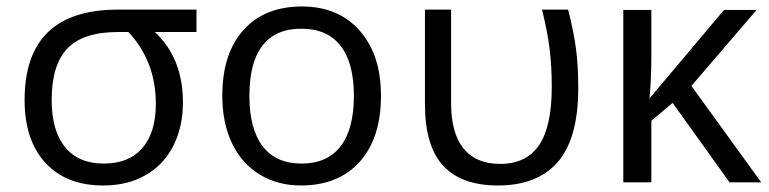

<svg xmlns="http://www.w3.org/2000/svg" viewBox="-20 -565 2384 595"><path d="M546.9 -248Q546.9 -171.4 516.8 -112.5Q486.8 -53.7 430.9 -22Q375 9.8 299.8 9.8Q185.1 9.8 120.6 -60.5Q56.2 -130.9 56.2 -254.9Q56.2 -535.2 345.2 -535.2H588.9V-465.8H460Q546.9 -384.3 546.9 -248ZM140.1 -254.9Q140.1 -160.2 181.6 -109.1Q223.1 -58.1 301.8 -58.1Q379.4 -58.1 421.1 -106.2Q462.9 -154.3 462.9 -243.2Q462.9 -375 377.9 -465.8H346.2Q237.8 -465.8 189 -415Q140.1 -364.3 140.1 -254.9Z M1160.6 -268.1Q1160.6 -137.2 1094.7 -63.7Q1028.8 9.8 912.6 9.8Q840.8 9.8 785.2 -23.9Q729.5 -57.6 699.2 -120.6Q668.9 -183.6 668.9 -268.1Q668.9 -398.9 734.4 -471.9Q799.8 -544.9 916 -544.9Q1028.3 -544.9 1094.5 -470.2Q1160.6 -395.5 1160.6 -268.1ZM752.9 -268.1Q752.9 -165.5 793.9 -111.8Q835 -58.1 914.6 -58.1Q994.1 -58.1 1035.4 -111.6Q1076.7 -165 1076.7 -268.1Q1076.7 -370.1 1035.4 -423.1Q994.1 -476.1 913.6 -476.1Q834 -476.1 793.5 -423.8Q752.9 -371.6 752.9 -268.1Z M1522.9 9.8Q1410.2 9.8 1353.5 -51.3Q1296.9 -112.3 1296.9 -242.2V-535.2H1377.9V-246.1Q1377.9 -152.3 1416.5 -104.7Q1455.1 -57.1 1529.8 -57.1Q1611.3 -57.1 1650.6 -115.2Q1689.9 -173.3 1689.9 -295.9Q1689.9 -359.4 1683.1 -414.1Q1676.3 -468.8 1659.7 -535.2H1740.7Q1758.3 -464.8 1765.1 -412.6Q1772 -360.4 1772 -292Q1772 -136.7 1709 -63.5Q1646 9.8 1522.9 9.8Z M2223.6 -534.2H2324.7L2122.6 -298.8L2338.9 0H2240.7L2064.5 -246.1L1998.5 -190.9V0H1911.6V-534.2H1998.5V-396Q1998.5 -314.9 1992.7 -259.8Z"/></svg>

Font: WebKoruri
Style: Regular
Weight: 400
Foundry: lindwurm / mohemohe
Version: Version 1.00